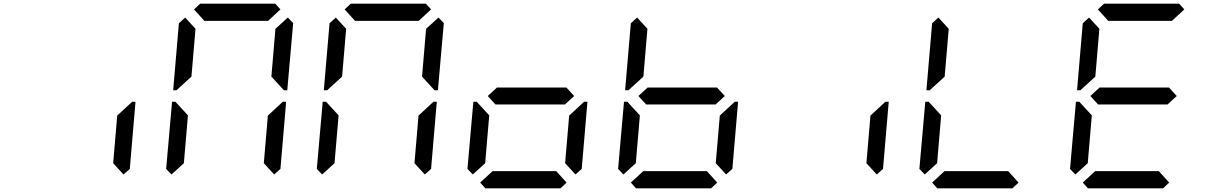

<svg xmlns="http://www.w3.org/2000/svg" viewBox="-20 -1020 6568 1040"><path d="M682 -456 696 -469H714L683 -105L649 -75L593 -136L615 -394Z M909 -75 880 -105 912 -469H930L942 -456L998 -395L976 -136ZM950 -544 936 -531H918L949 -894L983 -925L1039 -864L1017 -605ZM1031 -969 1064 -1000H1471L1499 -969L1432 -907H1087ZM1539 -925 1568 -895 1536 -531H1518L1506 -544L1450 -605L1472 -864ZM1498 -456 1512 -469H1530L1499 -105L1465 -75L1409 -136L1431 -394Z M1725 -75 1696 -105 1728 -469H1746L1758 -456L1814 -395L1792 -136ZM1766 -544 1752 -531H1734L1765 -894L1799 -925L1855 -864L1833 -605ZM1847 -969 1880 -1000H2287L2315 -969L2248 -907H1903ZM2355 -925 2384 -895 2352 -531H2334L2322 -544L2266 -605L2288 -864ZM2314 -456 2328 -469H2346L2315 -105L2281 -75L2225 -136L2247 -394Z M2541 -75 2512 -105 2544 -469H2562L2574 -456L2630 -395L2608 -136ZM3048 -546 3090 -500 3040 -454H2664L2622 -500L2672 -546ZM3049 -31 3016 0H2609L2581 -31L2648 -93H2993ZM3130 -456 3144 -469H3162L3131 -105L3097 -75L3041 -136L3063 -394Z M3357 -75 3328 -105 3360 -469H3378L3390 -456L3446 -395L3424 -136ZM3398 -544 3384 -531H3366L3397 -894L3431 -925L3487 -864L3465 -605ZM3864 -546 3906 -500 3856 -454H3480L3438 -500L3488 -546ZM3865 -31 3832 0H3425L3397 -31L3464 -93H3809ZM3946 -456 3960 -469H3978L3947 -105L3913 -75L3857 -136L3879 -394Z M4762 -456 4776 -469H4794L4763 -105L4729 -75L4673 -136L4695 -394Z M4989 -75 4960 -105 4992 -469H5010L5022 -456L5078 -395L5056 -136ZM5030 -544 5016 -531H4998L5029 -894L5063 -925L5119 -864L5097 -605ZM5497 -31 5464 0H5057L5029 -31L5096 -93H5441Z M5805 -75 5776 -105 5808 -469H5826L5838 -456L5894 -395L5872 -136ZM5846 -544 5832 -531H5814L5845 -894L5879 -925L5935 -864L5913 -605ZM5927 -969 5960 -1000H6367L6395 -969L6328 -907H5983ZM6312 -546 6354 -500 6304 -454H5928L5886 -500L5936 -546ZM6313 -31 6280 0H5873L5845 -31L5912 -93H6257Z"/></svg>

Font: DSEG7 Classic Mini
Style: Italic
Weight: 400
Italic angle: -5°
Designer: Keshikan(Twitter:@keshinomi_88pro)
Version: Version 0.46